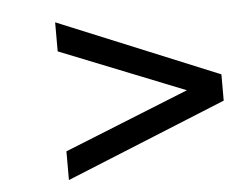

<svg xmlns="http://www.w3.org/2000/svg" viewBox="-40 -619 711 553"><g transform="rotate(-5 315.0 -343.0)"><path d="M138 -115V-198L499 -343L138 -487V-571L602 -380V-304Z"/></g></svg>

Font: Overpass
Style: Italic
Weight: 400
Italic angle: -10°
Designer: Delve Withrington, Dave Bailey, Thomas Jockin
Foundry: Delve Fonts LLC
Version: Version 4.000